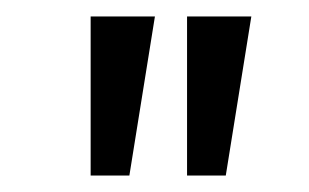

<svg xmlns="http://www.w3.org/2000/svg" viewBox="-20 -720 375 233"><path d="M90 -507ZM207 -700H285L254 -507H207ZM90 -700H168L137 -507H90Z"/></svg>

Font: PT Sans
Style: Regular
Weight: 400
Version: Version 2.003W OFL; ttfautohint (v1.6)